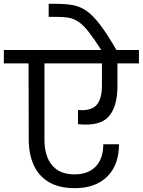

<svg xmlns="http://www.w3.org/2000/svg" viewBox="-47 -1001 745 1002"><path d="M344 -19Q261 -19 207.5 -51Q154 -83 128.5 -140.5Q103 -198 103 -273L102 -670H-27V-740H678V-670H566V-554Q566 -443 519.5 -392Q473 -341 360 -353V-427Q427 -421 456 -452Q485 -483 485 -556V-670H185V-271Q185 -187 224.5 -139Q264 -91 342 -91Q413 -91 452.5 -132Q492 -173 492 -248H574Q574 -140 512.5 -79.5Q451 -19 344 -19ZM484 -736Q445 -797 417 -833Q389 -869 364.5 -886Q340 -903 313 -908Q286 -913 249 -913H207V-981H248Q297 -981 334.5 -974Q372 -967 405.5 -943.5Q439 -920 476.5 -870.5Q514 -821 563 -736Z"/></svg>

Font: Poppins
Style: Regular
Weight: 400
Designer: Ninad Kale (Devanagari), Jonny Pinhorn (Latin)
Version: Version 5.002